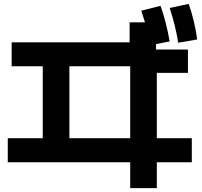

<svg xmlns="http://www.w3.org/2000/svg" viewBox="-20 -875 1040 988"><path d="M650 -40H20V-164H200V-534H40V-657H647V-760H726Q714 -800 707 -820L806 -845Q835 -765 853 -662L783 -648V-620H947V-500H787V-164H967V-40H787V93H650ZM650 -164V-534H337V-164ZM951 -855Q980 -774 995 -672L897 -655Q883 -745 853 -834Z"/></svg>

Font: Enso
Style: Bold
Weight: 700
Designer: Coji Morishita
Foundry: UNDERFOREST DESIGN
Version: Version 1.000